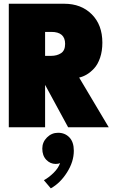

<svg xmlns="http://www.w3.org/2000/svg" viewBox="-20 -680 657 1026"><path d="M27 -660H323Q414 -660 470.5 -603.5Q527 -547 527 -452Q527 -407 514.8 -371.2Q502.5 -335.5 483 -314.5Q463.5 -293.5 443.5 -281.8Q423.5 -270 403 -265.5L561 0H344L221 -226.5V0H27ZM221 -381.5H253Q284.5 -381.5 306.2 -395.8Q328 -410 328 -445.5Q328 -509.5 254.5 -509.5H221ZM290.5 29.5Q327 29.5 350.8 54.2Q374.5 79 374.5 125.5Q374.5 184 338.2 241.2Q302 298.5 251.5 326.5L214.5 283Q240.5 269 266.2 243.8Q292 218.5 301 191.5Q292.5 196 277.5 196Q248.5 196 227.2 173.8Q206 151.5 206 114Q206 79.5 231 54.5Q256 29.5 290.5 29.5Z"/></svg>

Font: League Spartan Black
Style: Regular
Weight: 900
Foundry: The League of Moveable Type
Version: Version 2.002